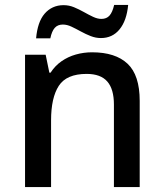

<svg xmlns="http://www.w3.org/2000/svg" viewBox="-20 -762 667 782"><path d="M355 -549Q450 -549 499.5 -502.5Q549 -456 549 -351V0H444V-336Q444 -399 417 -430Q390 -461 333 -461Q251 -461 219.5 -412.5Q188 -364 188 -272V0H82V-539H166L181 -466H186Q204 -494 230.5 -512.5Q257 -531 289 -540Q321 -549 355 -549ZM127 -606Q130 -639 138.5 -664Q147 -689 161.5 -706Q176 -723 195.5 -732Q215 -741 239 -741Q261 -741 281.5 -732.5Q302 -724 321.5 -713Q341 -702 359 -693.5Q377 -685 393 -685Q414 -685 426 -698.5Q438 -712 445 -742H502Q496 -678 467 -642.5Q438 -607 391 -607Q370 -607 349.5 -615Q329 -623 309 -634Q289 -645 271 -653.5Q253 -662 236 -662Q215 -662 203 -648.5Q191 -635 185 -606Z"/></svg>

Font: Noto Sans Khmer Medium
Style: Regular
Weight: 500
Version: Version 2.003